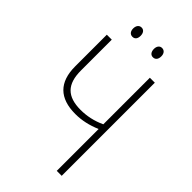

<svg xmlns="http://www.w3.org/2000/svg" viewBox="-262 -958 1041 1041"><g transform="rotate(45 258.5 -437.5)"><path d="M142 -839C142 -819 152 -804 171 -804C189 -804 199 -817 199 -839C199 -860 189 -875 171 -875C152 -875 142 -859 142 -839ZM300 -840C300 -819 310 -804 328 -804C347 -804 357 -818 357 -840C357 -861 346 -875 328 -875C310 -875 300 -860 300 -840ZM395 0H433V-714H395V-357C348 -335 300 -325 253 -325C150 -325 103 -372 103 -478V-714H65V-471C65 -350 127 -289 248 -289C298 -289 346 -300 395 -321Z"/></g></svg>

Font: Noto Sans Condensed ExtraLight
Style: Regular
Weight: 200
Width: 3
Designer: Monotype Design Team
Foundry: Monotype Imaging Inc.
Version: Version 2.013